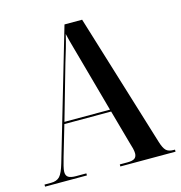

<svg xmlns="http://www.w3.org/2000/svg" viewBox="-106 -809 851 904"><g transform="rotate(-15 319.5 -357.0)"><path d="M3 0V-10H35Q63 -10 77.5 -25.5Q92 -41 105 -86L289 -714H375L574 -66Q584 -33 596 -21.5Q608 -10 632 -10H639V0H370V-10H407Q433 -10 443 -18Q453 -26 453 -42Q453 -52 449.5 -66.5Q446 -81 441 -96L395 -261H167L123 -111Q117 -90 112.5 -72Q108 -54 108 -43Q108 -25 119.5 -17.5Q131 -10 157 -10H207V0ZM170 -271H392L324 -517Q311 -565 300.5 -601.5Q290 -638 283 -669Q275 -634 266 -603.5Q257 -573 246 -537Z"/></g></svg>

Font: Noto Serif Display Condensed SemiBold
Style: Regular
Weight: 600
Width: 3
Designer: Monotype Design Team
Foundry: Monotype Imaging Inc.
Version: Version 2.009